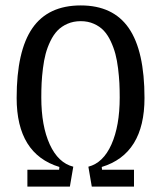

<svg xmlns="http://www.w3.org/2000/svg" viewBox="-20 -695 618 715"><path d="M280.8 -674.8Q401.4 -674.8 459.7 -590.1Q518.1 -505.4 518.1 -330.1Q518.1 -121.6 358.9 -73.2L359.9 -63H479V0H321.8L309.1 -74.2Q364.3 -88.4 395 -157.2Q425.8 -226.1 425.8 -332Q425.8 -360.8 424.6 -385.5Q423.3 -410.2 419.7 -440.2Q416 -470.2 409.7 -494.1Q403.3 -518.1 392.3 -541.5Q381.3 -564.9 366.5 -580.8Q351.6 -596.7 329.6 -606.4Q307.6 -616.2 280.8 -616.2Q253.4 -616.2 231.2 -606.4Q209 -596.7 193.8 -580.8Q178.7 -564.9 167.5 -541.5Q156.2 -518.1 149.9 -494.1Q143.6 -470.2 139.9 -440.2Q136.2 -410.2 135 -385.5Q133.8 -360.8 133.8 -332Q133.8 -226.1 165.3 -157.2Q196.8 -88.4 252.9 -74.2L240.2 0H82V-63H200.2L201.2 -73.2Q42 -121.6 42 -330.1Q42 -505.4 100.6 -590.1Q159.2 -674.8 280.8 -674.8Z"/></svg>

Font: Sansita Light
Style: Regular
Weight: 300
Designer: Pablo Cosgaya
Foundry: Omnibus-Type
Version: Version 1.006;hotconv 1.0.109;makeotfexe 2.5.65596